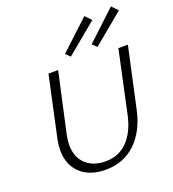

<svg xmlns="http://www.w3.org/2000/svg" viewBox="-160 -1032 1044 1159"><g transform="rotate(-20 361.5 -452.0)"><path d="M101 -198Q101 -231 108 -265L193 -658H255L171 -277Q163 -239 163 -211Q163 -131 210.5 -86.5Q258 -42 336 -42Q423 -42 478.5 -99.5Q534 -157 556 -258L642 -658H703L618 -268Q590 -141 513 -67.5Q436 6 320 6Q219 6 160 -49Q101 -104 101 -198ZM327 -735 515 -910 552 -871 355 -708ZM498 -735 686 -910 723 -871 526 -708Z"/></g></svg>

Font: Ysabeau Semilight
Style: Italic
Weight: 300
Italic angle: -12°
Designer: Christian Thalmann (Catharsis Fonts)
Version: Version 0.003